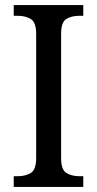

<svg xmlns="http://www.w3.org/2000/svg" viewBox="-20 -734 381 754"><path d="M34 0V-42H50Q79 -42 100.5 -54.5Q122 -67 122 -113V-601Q122 -647 100.5 -659.5Q79 -672 50 -672H34V-714H307V-672H292Q261 -672 240.5 -659.5Q220 -647 220 -601V-113Q220 -67 241 -54.5Q262 -42 292 -42H307V0Z"/></svg>

Font: Noto Serif Sinhala SemiCondensed
Style: Regular
Weight: 400
Width: 4
Designer: Jelle Bosma - Monotype Design Team
Foundry: Monotype Imaging Inc.
Version: Version 2.007; ttfautohint (v1.8.4.7-5d5b)